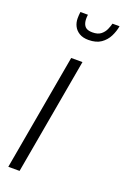

<svg xmlns="http://www.w3.org/2000/svg" viewBox="-142 -770 533 816"><g transform="rotate(20 125.0 -361.5)"><path d="M10 0 103 -526H154L61 0ZM145 -623Q120 -623 103.5 -633Q87 -643 79 -659Q71 -675 71 -694Q71 -701 71.5 -708.5Q72 -716 73 -723H107Q104 -701 108 -686.5Q112 -672 122 -665.5Q132 -659 150 -659Q175 -659 188.5 -670Q202 -681 208.5 -696Q215 -711 218 -723H250Q246 -699 234.5 -676Q223 -653 201.5 -638Q180 -623 145 -623Z"/></g></svg>

Font: Archivo ExtraCondensed ExtraLight
Style: Italic
Weight: 250
Width: 2
Italic angle: -10°
Designer: Hector Gatti
Foundry: Omnibus-Type
Version: Version 2.001